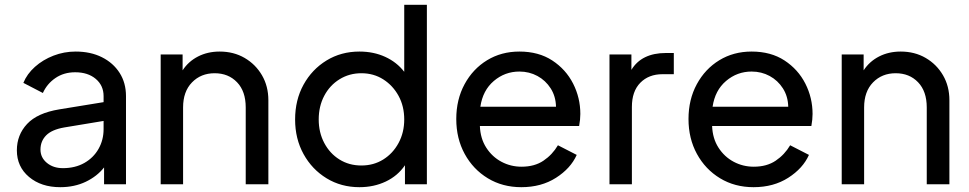

<svg xmlns="http://www.w3.org/2000/svg" viewBox="-20 -765 4022 797"><path d="M230 12Q289 12 336 -10.5Q383 -33 412 -70V0H503V-366Q503 -421 476.5 -462.5Q450 -504 403 -527.5Q356 -551 294 -551Q246 -551 202 -534Q158 -517 125 -487.5Q92 -458 77 -421L158 -379Q175 -417 210 -441Q245 -465 292 -465Q345 -465 377.5 -437.5Q410 -410 410 -366V-341L226 -311Q135 -296 92.5 -250.5Q50 -205 50 -141Q50 -73 100.5 -30.5Q151 12 230 12ZM148 -144Q148 -179 171.5 -203Q195 -227 247 -236L410 -263V-229Q410 -184 389 -147Q368 -110 330 -88.5Q292 -67 241 -67Q201 -67 174.5 -89Q148 -111 148 -144Z M647 0H740V-319Q740 -385 777 -423Q814 -461 871 -461Q928 -461 964 -423.5Q1000 -386 1000 -319V0H1094V-349Q1094 -407 1067.5 -452.5Q1041 -498 995.5 -524.5Q950 -551 892 -551Q842 -551 802 -530.5Q762 -510 738 -473V-539H647Z M1472 12Q1532 12 1581.5 -11.5Q1631 -35 1661 -79V0H1752V-745H1658V-467Q1627 -507 1579 -529Q1531 -551 1472 -551Q1396 -551 1335.5 -514Q1275 -477 1240 -413.5Q1205 -350 1205 -269Q1205 -189 1240 -125.5Q1275 -62 1335.5 -25Q1396 12 1472 12ZM1480 -78Q1429 -78 1389 -103Q1349 -128 1326 -171.5Q1303 -215 1303 -269Q1303 -324 1326 -367.5Q1349 -411 1389.5 -436Q1430 -461 1480 -461Q1531 -461 1571 -435.5Q1611 -410 1634.5 -367Q1658 -324 1658 -269Q1658 -215 1634.5 -171.5Q1611 -128 1571 -103Q1531 -78 1480 -78Z M2144 12Q2227 12 2288 -27Q2349 -66 2374 -122L2296 -162Q2273 -123 2236 -98Q2199 -73 2145 -73Q2100 -73 2061.5 -93.5Q2023 -114 1998.5 -152Q1974 -190 1972 -242H2384Q2389 -269 2389 -292Q2389 -359 2359 -418Q2329 -477 2272.5 -514Q2216 -551 2136 -551Q2061 -551 2002 -515Q1943 -479 1908.5 -415.5Q1874 -352 1874 -271Q1874 -190 1909 -126Q1944 -62 2005 -25Q2066 12 2144 12ZM2136 -468Q2177 -468 2211 -449.5Q2245 -431 2266 -398Q2287 -365 2288 -322H1974Q1984 -390 2030 -429Q2076 -468 2136 -468Z M2510 0H2603V-321Q2603 -386 2638 -421.5Q2673 -457 2730 -457H2777V-545H2744Q2694 -545 2658 -527.5Q2622 -510 2601 -475V-539H2510Z M3108 12Q3191 12 3252 -27Q3313 -66 3338 -122L3260 -162Q3237 -123 3200 -98Q3163 -73 3109 -73Q3064 -73 3025.5 -93.5Q2987 -114 2962.5 -152Q2938 -190 2936 -242H3348Q3353 -269 3353 -292Q3353 -359 3323 -418Q3293 -477 3236.5 -514Q3180 -551 3100 -551Q3025 -551 2966 -515Q2907 -479 2872.5 -415.5Q2838 -352 2838 -271Q2838 -190 2873 -126Q2908 -62 2969 -25Q3030 12 3108 12ZM3100 -468Q3141 -468 3175 -449.5Q3209 -431 3230 -398Q3251 -365 3252 -322H2938Q2948 -390 2994 -429Q3040 -468 3100 -468Z M3474 0H3567V-319Q3567 -385 3604 -423Q3641 -461 3698 -461Q3755 -461 3791 -423.5Q3827 -386 3827 -319V0H3921V-349Q3921 -407 3894.5 -452.5Q3868 -498 3822.5 -524.5Q3777 -551 3719 -551Q3669 -551 3629 -530.5Q3589 -510 3565 -473V-539H3474Z"/></svg>

Font: Plus Jakarta Sans Medium
Style: Regular
Weight: 500
Designer: Gumpita Rahayu
Foundry: Tokotype
Version: Version 2.004; ttfautohint (v1.8.3)